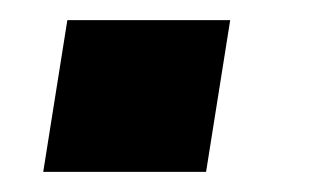

<svg xmlns="http://www.w3.org/2000/svg" viewBox="-20 -171 329 191"><path d="M23 0 47 -151H209L185 0Z"/></svg>

Font: Nunito Sans 7pt
Style: Bold Italic
Weight: 700
Italic angle: -9°
Version: Version 3.101;gftools[0.9.27]